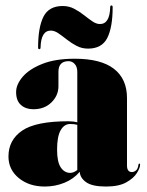

<svg xmlns="http://www.w3.org/2000/svg" viewBox="-20 -673 540 703"><path d="M11 -100Q11 -160.5 61.2 -194.8Q111.5 -229 230 -229Q249.5 -229 263 -225V-410Q263 -428 253.8 -438.5Q244.5 -449 231 -449Q194 -449 194 -410V-357Q194 -323.5 168.5 -298.2Q143 -273 102 -273Q74.5 -273 56.8 -288.5Q39 -304 39 -336Q39 -363.5 63 -391.8Q87 -420 134.8 -439Q182.5 -458 253.5 -458Q349.5 -458 397.2 -421Q445 -384 445 -314V-67Q445 -43 463 -43Q470.5 -43 477.8 -48.8Q485 -54.5 487 -70Q487.5 -74 490 -74Q493 -74 493 -70Q493 -58.5 481.2 -39.5Q469.5 -20.5 442.2 -5.2Q415 10 368 10Q317.5 10 295.2 -6Q273 -22 272 -44Q249.5 -17.5 215.8 -3.8Q182 10 144 10Q86.5 10 48.8 -21Q11 -52 11 -100ZM189 -125Q189 -80 202.5 -60Q216 -40 237 -40Q249.5 -40 263 -50.5V-216Q252.5 -219 237 -219Q215 -219 202 -196Q189 -173 189 -125ZM302.5 -495Q279.5 -495 260.5 -505Q241.5 -515 225 -528Q208.5 -541 194 -551Q179.5 -561 166 -561Q130 -561 128.5 -499Q128.5 -493 124 -493Q119.5 -493 119.5 -499Q119.5 -573 139.2 -612Q159 -651 209.5 -651Q232.5 -651 251.5 -641Q270.5 -631 287 -618Q303.5 -605 318 -595Q332.5 -585 346 -585Q382 -585 383.5 -647Q383.5 -653 388 -653Q392.5 -653 392.5 -647Q392.5 -573 372.8 -534Q353 -495 302.5 -495Z"/></svg>

Font: Fraunces 144pt S000 Black
Style: Regular
Weight: 900
Version: Version 1.000; ttfautohint (v1.8.3)